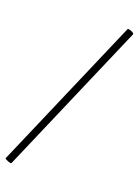

<svg xmlns="http://www.w3.org/2000/svg" viewBox="-216 -807 759 1048"><g transform="rotate(20 163.5 -282.5)"><path d="M-48 155 336 -734Q338 -738 348 -735.5Q358 -733 367 -727.5Q376 -722 374 -718L-9 169Q-11 174 -30.5 166.5Q-50 159 -48 155Z"/></g></svg>

Font: Cormorant Infant SemiBold
Style: Italic
Weight: 600
Italic angle: -10°
Designer: Christian Thalmann (Catharsis Fonts)
Foundry: Catharsis Fonts
Version: Version 4.000